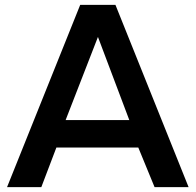

<svg xmlns="http://www.w3.org/2000/svg" viewBox="-20 -770 806 790"><path d="M549 -163H212L150 0H9L310 -750H455L756 0H616ZM512 -276 383 -618 250 -276Z"/></svg>

Font: Oakes Grotesk
Style: Bold
Weight: 600
Designer: Samuel Oakes
Foundry: Samuel Oakes
Version: Version 1.000;PS 001.000;hotconv 1.0.88;makeotf.lib2.5.64775